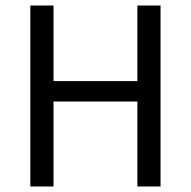

<svg xmlns="http://www.w3.org/2000/svg" viewBox="-20 -676 692 696"><path d="M90 0H174V-308H478V0H562V-656H478V-382H174V-656H90Z"/></svg>

Font: DAIFUKU Sans
Style: Regular
Weight: 400
Designer: Original font ‘Source Han Sans JP’ : Paul D. Hunt
Foundry: Daifuku
Version: Version 1.000